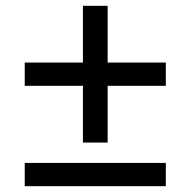

<svg xmlns="http://www.w3.org/2000/svg" viewBox="-20 -640 655 660"><path d="M65 0H550V-80H65ZM65 -345H550V-425H65ZM265 -620V-150H350V-620Z"/></svg>

Font: Jost* Book
Style: Regular
Weight: 400
Version: Version 3.000